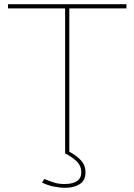

<svg xmlns="http://www.w3.org/2000/svg" viewBox="-20 -730 640 914"><path d="M582 -690H310V0H290V-690H18V-710H582ZM290 164Q265 164 235.5 158Q206 152 180 139L191 122Q215 132 237 139Q259 146 287 146Q326 146 346.5 132Q367 118 367 90Q367 61 347.5 40.5Q328 20 290 0L310 -8Q346 12 366.5 34.5Q387 57 387 90Q387 129 359.5 146.5Q332 164 290 164Z"/></svg>

Font: Raleway Thin Thin
Style: Regular
Weight: 250
Version: Version 4.026